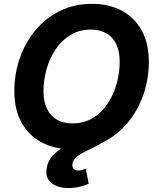

<svg xmlns="http://www.w3.org/2000/svg" viewBox="-20 -757 809 987"><path d="M345.7 9.8Q259.3 9.8 193.4 -25.4Q127.4 -60.5 90.6 -127.2Q53.7 -193.8 53.7 -288.1Q53.7 -377 81.8 -458Q109.9 -539.1 162.4 -601.8Q214.8 -664.6 288.6 -700.9Q362.3 -737.3 453.6 -737.3Q540 -737.3 605.5 -702.4Q670.9 -667.5 708 -600.8Q745.1 -534.2 745.1 -439.5Q745.1 -350.1 716.8 -269.3Q688.5 -188.5 636 -125.5Q583.5 -62.5 510 -26.4Q436.5 9.8 345.7 9.8ZM352.1 -122.6Q412.1 -122.6 457.5 -150.4Q502.9 -178.2 533.7 -224.6Q564.5 -271 579.8 -327.1Q595.2 -383.3 595.2 -439.5Q595.2 -493.7 577.4 -530.5Q559.6 -567.4 526.4 -586.2Q493.2 -605 447.8 -605Q387.7 -605 342 -577.1Q296.4 -549.3 265.4 -502.7Q234.4 -456.1 219 -400.1Q203.6 -344.2 203.6 -288.6Q203.6 -234.4 221.7 -197.3Q239.7 -160.2 272.9 -141.4Q306.2 -122.6 352.1 -122.6ZM332.5 209.5Q274.9 209.5 243.2 182.6Q211.4 155.8 220.2 106Q227.1 66.4 255.1 38.6Q283.2 10.7 325.2 -12Q367.2 -34.7 415.5 -58.3Q463.9 -82 512.2 -112.5Q560.5 -143.1 602.1 -186.3Q643.6 -229.5 670.9 -291.3Q698.2 -353 703.6 -439.5H745.1Q739.7 -343.8 716.8 -274.4Q693.8 -205.1 659.7 -157.2Q625.5 -109.4 585.7 -77.1Q545.9 -44.9 506.3 -23.2Q466.8 -1.5 433.1 14.6Q399.4 30.8 377.9 46.6Q356.4 62.5 352.5 84.5Q350.1 101.1 357.7 110.4Q365.2 119.6 382.8 119.6Q393.6 119.6 403.1 116.7Q412.6 113.8 420.9 109.4L436 187.5Q417 196.8 389.2 203.1Q361.3 209.5 332.5 209.5Z"/></svg>

Font: Inter 16pt
Style: Bold Italic
Weight: 700
Italic angle: -9.3988°
Version: Version 4.001;git-66647c0bb